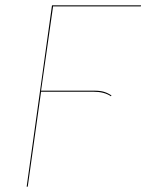

<svg xmlns="http://www.w3.org/2000/svg" viewBox="-20 -700 549 720"><path d="M179 -676 134 -360H333Q356 -360 370.5 -355.5Q385 -351 398 -342L396 -339Q371 -356 331 -356H134L84 0H80L175 -680H509L508 -676Z"/></svg>

Font: Fira Sans Condensed Four
Style: Italic
Weight: 100
Width: 3
Italic angle: -8°
Designer: bBox Type GmbH & Carrois Corporate GbR & Edenspiekermann AG
Foundry: bBox Type GmbH & Carrois Corporate GbR & Edenspiekermann AG
Version: Version 4.301